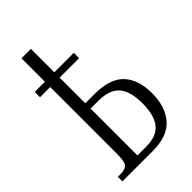

<svg xmlns="http://www.w3.org/2000/svg" viewBox="-229 -840 921 921"><g transform="rotate(-45 231.0 -380.0)"><path d="M31 0V-31H48Q79 -31 92.5 -44Q106 -57 106 -109V-565H37V-601H106V-760H170V-601H302V-565H170V-391H231Q338 -391 384.5 -340.5Q431 -290 431 -199Q431 -108 384.5 -54Q338 0 236 0ZM227 -37Q301 -37 332.5 -77Q364 -117 364 -197Q364 -280 330.5 -317.5Q297 -355 222 -355H170V-37Z"/></g></svg>

Font: Noto Serif ExtraCondensed Light
Style: Regular
Weight: 300
Width: 2
Designer: Monotype Design Team
Foundry: Monotype Imaging Inc.
Version: Version 2.014; ttfautohint (v1.8.4.7-5d5b)